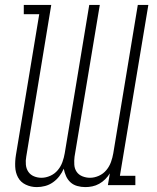

<svg xmlns="http://www.w3.org/2000/svg" viewBox="-20 -755 640 783"><path d="M130 8Q106 8 85 -2Q64 -12 53.5 -31.5Q43 -51 42 -75Q41 -99 45 -123L140 -697H77V-735H189L87 -116Q84 -100 85.5 -83.5Q87 -67 95.5 -54.5Q104 -42 118.5 -36Q133 -30 149 -30Q167 -30 185 -38Q203 -46 215.5 -61Q228 -76 234.5 -94Q241 -112 244 -130L344 -735H387L284 -116Q282 -100 283 -83.5Q284 -67 292.5 -54.5Q301 -42 316 -36Q331 -30 347 -30Q365 -30 383 -38Q401 -46 413.5 -61Q426 -76 432.5 -94Q439 -112 442 -130L542 -735H585L469 -38H532V0H420L428 -48Q420 -35 409 -24Q398 -13 384.5 -5.5Q371 2 356.5 5Q342 8 328 8Q311 8 295 3.5Q279 -1 267.5 -11.5Q256 -22 249.5 -36.5Q243 -51 240 -67Q233 -51 222 -36.5Q211 -22 196 -11.5Q181 -1 164 3.5Q147 8 130 8Z"/></svg>

Font: Iosevka Curly Slab XLtEx
Style: Italic
Weight: 200
Width: 7
Italic angle: -9°
Monospace: yes
Designer: Belleve Invis
Foundry: Belleve Invis
Version: Version 11.1.0; ttfautohint (v1.8.3)